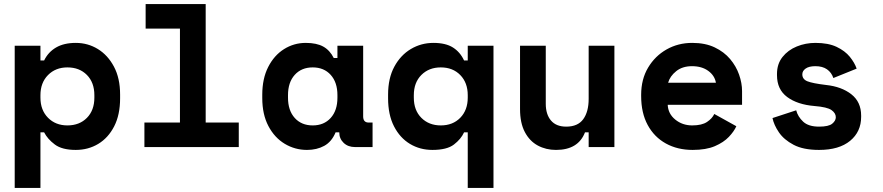

<svg xmlns="http://www.w3.org/2000/svg" viewBox="-20 -720 4324 940"><path d="M52 200V-496H178V-424H196Q216 -465 254.5 -487.5Q293 -510 351 -510Q410 -510 459 -480Q508 -450 538 -393.5Q568 -337 568 -257V-239Q568 -158 539 -101.5Q510 -45 461 -15.5Q412 14 351 14Q284 14 248.5 -12.5Q213 -39 196 -72H178V200ZM310 -106Q369 -106 405.5 -143Q442 -180 442 -242V-254Q442 -316 405.5 -353Q369 -390 310 -390Q252 -390 215 -352.5Q178 -315 178 -254V-242Q178 -181 215 -143.5Q252 -106 310 -106Z M687 0V-120H861V-580H693V-700H987V-120H1149V0Z M1483 14Q1424 14 1374 -16Q1324 -46 1294 -103Q1264 -160 1264 -240V-256Q1264 -335 1293 -392Q1322 -449 1370.5 -479.5Q1419 -510 1477 -510Q1530 -510 1562.5 -492Q1595 -474 1614 -436H1632V-496H1758V-150Q1758 -120 1785 -120H1804V0H1718Q1684 0 1662.5 -20.5Q1641 -41 1641 -72H1623Q1604 -26 1567.5 -6Q1531 14 1483 14ZM1511 -106Q1566 -106 1599 -142.5Q1632 -179 1632 -242V-254Q1632 -317 1599 -353.5Q1566 -390 1511 -390Q1456 -390 1423 -353.5Q1390 -317 1390 -254V-242Q1390 -179 1423 -142.5Q1456 -106 1511 -106Z M2270 200V-72H2252Q2237 -39 2202.5 -12.5Q2168 14 2097 14Q2036 14 1987 -15.5Q1938 -45 1909 -101.5Q1880 -158 1880 -239V-257Q1880 -337 1910.5 -393.5Q1941 -450 1991.5 -480Q2042 -510 2102 -510Q2162 -510 2197.5 -487.5Q2233 -465 2252 -424H2270V-496H2396V200ZM2138 -106Q2197 -106 2233.5 -143.5Q2270 -181 2270 -242V-254Q2270 -315 2233.5 -352.5Q2197 -390 2138 -390Q2080 -390 2043 -353Q2006 -316 2006 -254V-242Q2006 -180 2043 -143Q2080 -106 2138 -106Z M2702 14Q2653 14 2613 -7.5Q2573 -29 2549.5 -73.5Q2526 -118 2526 -186V-496H2652V-212Q2652 -160 2677.5 -130Q2703 -100 2752 -100Q2809 -100 2835.5 -136.5Q2862 -173 2862 -236V-496H2988V0H2862V-72H2844Q2811 14 2702 14Z M3371 14Q3297 14 3240 -17.5Q3183 -49 3151 -108Q3119 -167 3119 -250V-256Q3119 -332 3153 -389Q3187 -446 3243.5 -478Q3300 -510 3369 -510Q3433 -510 3479 -488Q3525 -466 3554.5 -431Q3584 -396 3598.5 -354.5Q3613 -313 3613 -274V-207H3249Q3251 -163 3286 -134.5Q3321 -106 3369 -106Q3416 -106 3441.5 -123Q3467 -140 3477 -162L3585 -102Q3574 -77 3548.5 -50Q3523 -23 3480 -4.5Q3437 14 3371 14ZM3251 -315H3485Q3479 -350 3447.5 -373Q3416 -396 3368 -396Q3321 -396 3290.5 -371.5Q3260 -347 3251 -315Z M3990 14Q3913 14 3865.5 -11Q3818 -36 3793.5 -72Q3769 -108 3762 -142L3878 -180Q3886 -149 3912 -124.5Q3938 -100 3990 -100Q4037 -100 4054.5 -114.5Q4072 -129 4072 -146Q4072 -166 4051 -181Q4030 -196 3967 -201Q3884 -208 3834 -245Q3784 -282 3784 -352V-358Q3784 -407 3811 -441Q3838 -475 3881 -492.5Q3924 -510 3972 -510Q4035 -510 4076 -490.5Q4117 -471 4140.5 -442Q4164 -413 4174 -384L4060 -338Q4051 -365 4029 -380.5Q4007 -396 3972 -396Q3941 -396 3924.5 -384.5Q3908 -373 3908 -356Q3908 -332 3933 -322Q3958 -312 4024 -304Q4100 -296 4148 -258.5Q4196 -221 4196 -154V-148Q4196 -75 4142 -30.5Q4088 14 3990 14Z"/></svg>

Font: Space Mono
Style: Bold
Weight: 700
Monospace: yes
Designer: Colophon Foundry + Benjamin Critton
Foundry: Colophon Foundry & Benjamin Critton
Version: Version 1.003; ttfautohint (v1.8.4.7-5d5b)